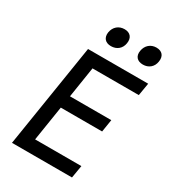

<svg xmlns="http://www.w3.org/2000/svg" viewBox="-224 -1061 1048 1175"><g transform="rotate(30 300.0 -473.5)"><path d="M507 -815C547 -815 577 -840 583 -880C590 -921 569 -947 528 -947C488 -947 458 -921 451 -880C444 -840 466 -815 507 -815ZM281 -815C322 -815 352 -840 358 -880C365 -921 343 -947 303 -947C262 -947 232 -921 225 -880C219 -840 241 -815 281 -815ZM53 0H477L492 -89H165L204 -336H496L510 -424H218L252 -641H579L594 -730H169Z"/></g></svg>

Font: JetBrains Mono Medium
Style: Italic
Weight: 436
Italic angle: -9°
Monospace: yes
Designer: Philipp Nurullin, Konstantin Bulenkov
Foundry: JetBrains
Version: Version 2.305